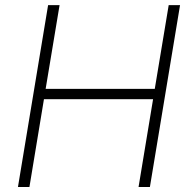

<svg xmlns="http://www.w3.org/2000/svg" viewBox="-20 -748 760 768"><path d="M51.8 0 172.4 -727.5H218.3L162.6 -392.6H599.1L654.8 -727.5H700.2L579.6 0H534.2L592.3 -351.1H155.8L97.7 0Z"/></svg>

Font: Inter 20pt ExtraLight
Style: Italic
Weight: 250
Italic angle: -9.3988°
Version: Version 4.001;git-66647c0bb